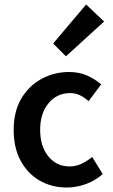

<svg xmlns="http://www.w3.org/2000/svg" viewBox="-20 -824 502 856"><path d="M278 12Q211 12 157.5 -18.5Q104 -49 72.5 -106.5Q41 -164 41 -245Q41 -327 75 -384.5Q109 -442 165.5 -472.5Q222 -503 287 -503Q334 -503 369 -487Q404 -471 431 -448L375 -373Q356 -390 336 -399.5Q316 -409 293 -409Q234 -409 196.5 -364Q159 -319 159 -245Q159 -172 195.5 -127Q232 -82 290 -82Q319 -82 344.5 -94.5Q370 -107 391 -124L438 -48Q404 -18 362 -3Q320 12 278 12ZM274 -573 217 -630 364 -804 444 -728Z"/></svg>

Font: Source Sans Pro SemiBold
Style: Regular
Weight: 600
Designer: Paul D. Hunt
Foundry: Adobe Systems Incorporated
Version: Version 2.045;hotconv 1.0.109;makeotfexe 2.5.65596